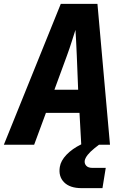

<svg xmlns="http://www.w3.org/2000/svg" viewBox="-39 -750 659 995"><path d="M-19 0 276 -730H466L531 0H474L451 18Q405 55 400 83Q398 98 408 109Q418 120 440 120H509L492 225H384Q323 225 293 194.5Q263 164 271 115Q276 83 305.5 52Q335 21 382 -2L373 -165H199L138 0ZM243 -285H366L359 -461Q358 -499 355.5 -536.5Q353 -574 352 -595Q345 -574 333.5 -537Q322 -500 308 -462Z"/></svg>

Font: JetBrains Mono ExtraBold
Style: Italic
Weight: 800
Italic angle: -9°
Monospace: yes
Designer: Philipp Nurullin, Konstantin Bulenkov
Foundry: JetBrains
Version: Version 2.305; ttfautohint (v1.8.4.7-5d5b)